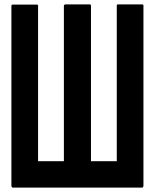

<svg xmlns="http://www.w3.org/2000/svg" viewBox="-20 -860 761 879"><path d="M636.7 -835Q636.7 -559.6 636.7 -7.8Q636.7 -7.8 635.7 -7.8Q635.7 -6.8 635.7 -5.9Q635.7 -3.9 633.8 -2Q631.8 -1 629.9 -1Q549.8 -1 389.6 -1Q352.5 -1 279.3 -1Q199.2 -1 40 -1Q37.1 -1 36.1 -2Q34.2 -3.9 33.2 -4.9Q33.2 -5.9 33.2 -6.8Q32.2 -6.8 32.2 -7.8Q32.2 -111.3 32.2 -317.4Q32.2 -490.2 32.2 -834Q32.2 -835.9 34.2 -837.9Q35.2 -838.9 38.1 -838.9Q75.2 -838.9 149.4 -838.9Q152.3 -838.9 153.3 -837.9Q154.3 -835.9 154.3 -834Q154.3 -596.7 154.3 -122.1Q165 -122.1 186.5 -122.1Q214.8 -122.1 272.5 -122.1Q272.5 -359.4 272.5 -834Q272.5 -835.9 273.4 -836.9Q274.4 -837.9 276.4 -838.9Q277.3 -838.9 278.3 -839.8Q279.3 -839.8 279.3 -839.8Q317.4 -839.8 391.6 -839.8Q393.6 -839.8 395.5 -838.9Q396.5 -836.9 396.5 -835Q396.5 -597.7 396.5 -122.1Q406.2 -122.1 426.8 -122.1Q456.1 -122.1 514.6 -122.1Q514.6 -359.4 514.6 -835Q514.6 -836.9 515.6 -838.9Q517.6 -839.8 519.5 -839.8Q556.6 -839.8 631.8 -839.8Q633.8 -839.8 634.8 -838.9Q636.7 -836.9 636.7 -835Z"/></svg>

Font: Typeface
Style: Regular
Weight: 400
Version: Version 1.0